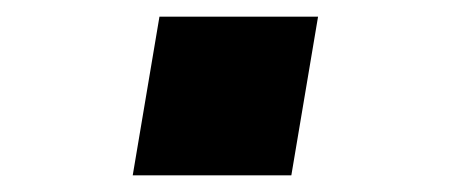

<svg xmlns="http://www.w3.org/2000/svg" viewBox="-20 -455 540 230"><path d="M139 -245 171 -435H361L329 -245Z"/></svg>

Font: Iosevka SS04 Heavy
Style: Italic
Weight: 900
Italic angle: -9°
Monospace: yes
Designer: Belleve Invis
Foundry: Belleve Invis
Version: Version 19.0.0; ttfautohint (v1.8.4)